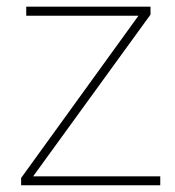

<svg xmlns="http://www.w3.org/2000/svg" viewBox="-20 -548 518 568"><path d="M454.1 -26.4V0H42.5V-21.5L389.6 -501.5H57.6V-528.3H425.3V-504.9L78.1 -26.4Z"/></svg>

Font: Vazirmatn UI Thin
Style: Regular
Weight: 100
Designer: Saber Rastikerdar
Foundry: Saber Rastikerdar
Version: Version 33.003